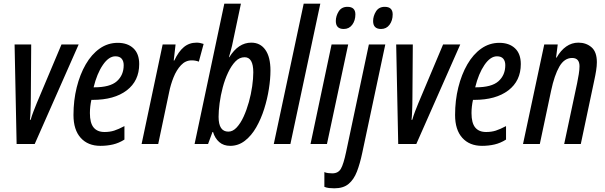

<svg xmlns="http://www.w3.org/2000/svg" viewBox="-20 -780 3279 1040"><path d="M70 0 59 -539H149L147 -254Q147 -238 146.5 -214.5Q146 -191 145 -168Q144 -145 142 -131H146Q153 -155 161.5 -177Q170 -199 179 -221L313 -539H406L168 0Z M524 10Q456 10 417 -33.5Q378 -77 378 -157Q378 -236 395.5 -306.5Q413 -377 444.5 -431.5Q476 -486 520 -517Q564 -548 618 -548Q671 -548 702.5 -518.5Q734 -489 734 -433Q734 -342 666.5 -290.5Q599 -239 482 -239H475Q467 -203 467 -167Q467 -114 487 -89.5Q507 -65 546 -65Q575 -65 598.5 -72.5Q622 -80 654 -97V-24Q624 -5 592 2.5Q560 10 524 10ZM490 -307Q576 -307 613 -340Q650 -373 650 -427Q650 -449 639 -462Q628 -475 605 -475Q569 -475 537 -428Q505 -381 487 -307Z M747 0 861 -539H931L921 -452H924Q947 -501 976 -525Q1005 -549 1045 -549Q1063 -549 1083 -542L1057 -446Q1040 -453 1018 -453Q985 -453 960.5 -427Q936 -401 920 -361Q904 -321 896 -280L837 0Z M1227 10Q1191 10 1167.5 -10.5Q1144 -31 1134 -65H1131L1107 0H1034L1195 -760H1285L1237 -533Q1234 -520 1229.5 -503.5Q1225 -487 1220 -470H1222Q1271 -549 1341 -549Q1390 -549 1417.5 -510Q1445 -471 1445 -398Q1445 -353 1436.5 -298.5Q1428 -244 1411 -190Q1394 -136 1368 -90.5Q1342 -45 1306.5 -17.5Q1271 10 1227 10ZM1217 -67Q1241 -67 1262 -89.5Q1283 -112 1299.5 -148Q1316 -184 1328 -227Q1340 -270 1346 -312.5Q1352 -355 1352 -388Q1352 -470 1305 -470Q1277 -470 1255 -447Q1233 -424 1215.5 -387Q1198 -350 1186.5 -306.5Q1175 -263 1169.5 -221Q1164 -179 1164 -147Q1164 -67 1217 -67Z M1463 0 1625 -760H1715L1553 0Z M1842 -623Q1799 -623 1799 -666Q1799 -693 1814.5 -718Q1830 -743 1862 -743Q1905 -743 1905 -702Q1905 -669 1888 -646Q1871 -623 1842 -623ZM1662 0 1776 -539H1866L1751 0Z M2044 -623Q2001 -623 2001 -666Q2001 -693 2016.5 -718Q2032 -743 2064 -743Q2107 -743 2107 -702Q2107 -669 2090 -646Q2073 -623 2044 -623ZM1791 240Q1776 240 1762.5 238.5Q1749 237 1737 232V152Q1745 156 1757 157.5Q1769 159 1780 159Q1812 159 1826.5 134Q1841 109 1855 42L1978 -539H2067L1942 49Q1930 106 1913.5 149Q1897 192 1868.5 216Q1840 240 1791 240Z M2137 0 2126 -539H2216L2214 -254Q2214 -238 2213.5 -214.5Q2213 -191 2212 -168Q2211 -145 2209 -131H2213Q2220 -155 2228.5 -177Q2237 -199 2246 -221L2380 -539H2473L2235 0Z M2591 10Q2523 10 2484 -33.5Q2445 -77 2445 -157Q2445 -236 2462.5 -306.5Q2480 -377 2511.5 -431.5Q2543 -486 2587 -517Q2631 -548 2685 -548Q2738 -548 2769.5 -518.5Q2801 -489 2801 -433Q2801 -342 2733.5 -290.5Q2666 -239 2549 -239H2542Q2534 -203 2534 -167Q2534 -114 2554 -89.5Q2574 -65 2613 -65Q2642 -65 2665.5 -72.5Q2689 -80 2721 -97V-24Q2691 -5 2659 2.5Q2627 10 2591 10ZM2557 -307Q2643 -307 2680 -340Q2717 -373 2717 -427Q2717 -449 2706 -462Q2695 -475 2672 -475Q2636 -475 2604 -428Q2572 -381 2554 -307Z M2813 0 2928 -539H3001L2992 -468H2995Q3017 -507 3047 -528Q3077 -549 3113 -549Q3155 -549 3184 -524Q3213 -499 3213 -443Q3213 -423 3209 -397.5Q3205 -372 3199 -345L3126 0H3036L3106 -329Q3111 -353 3115 -378Q3119 -403 3119 -421Q3119 -466 3079 -466Q3037 -466 3010 -419.5Q2983 -373 2965 -288L2904 0Z"/></svg>

Font: Noto Sans ExtraCondensed Medium
Style: Italic
Weight: 500
Width: 2
Italic angle: -12°
Designer: Monotype Design Team
Foundry: Monotype Imaging Inc.
Version: Version 2.013; ttfautohint (v1.8.4.7-5d5b)